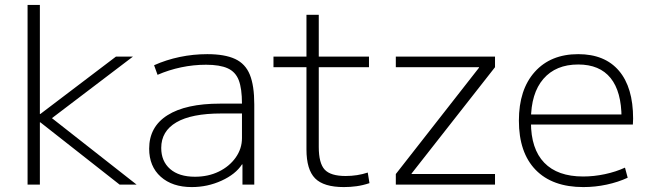

<svg xmlns="http://www.w3.org/2000/svg" viewBox="-20 -750 2636 780"><path d="M92 0V-730H142V-287H144L451 -520H520L191 -270L535 0H466L144 -253H142V0Z M759 10Q680 10 633 -32Q586 -74 586 -146Q586 -235 660.5 -282Q735 -329 874 -329H963Q963 -390 950 -424Q937 -458 905 -472.5Q873 -487 817 -487Q766 -487 716 -476.5Q666 -466 620 -446L606 -485Q655 -507 710 -518.5Q765 -530 822 -530Q893 -530 935 -510.5Q977 -491 995 -446.5Q1013 -402 1013 -326V0H965V-82H963Q937 -42 880 -16Q823 10 759 10ZM772 -32Q826 -32 869 -53Q912 -74 937.5 -110Q963 -146 963 -189V-289H879Q758 -289 696.5 -253Q635 -217 635 -149Q635 -95 671 -63.5Q707 -32 772 -32Z M1377 10Q1295 10 1260 -25.5Q1225 -61 1225 -143V-477H1091V-520H1225V-690H1275V-520H1479V-477H1275V-153Q1275 -87 1299 -61Q1323 -35 1384 -35Q1408 -35 1430.5 -38.5Q1453 -42 1474 -49L1481 -6Q1454 3 1428.5 6.5Q1403 10 1377 10Z M1588 0V-43L1926 -475V-477H1588V-520H1991V-477L1652 -45V-43H1991V0Z M2350 10Q2224 10 2156 -60Q2088 -130 2088 -260Q2088 -386 2152.5 -458Q2217 -530 2329 -530Q2437 -530 2494.5 -462.5Q2552 -395 2552 -268Q2552 -261 2551.5 -255Q2551 -249 2551 -244H2115V-285H2517L2505 -270Q2505 -378 2460.5 -433Q2416 -488 2329 -488Q2238 -488 2187.5 -429.5Q2137 -371 2137 -263V-253Q2137 -145 2191 -89Q2245 -33 2349 -33Q2393 -33 2437.5 -42.5Q2482 -52 2519 -69L2530 -28Q2491 -10 2444.5 0Q2398 10 2350 10Z"/></svg>

Font: M PLUS 1 Thin Light
Style: Regular
Weight: 300
Version: Version 1.001